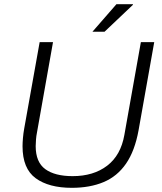

<svg xmlns="http://www.w3.org/2000/svg" viewBox="-20 -888 778 920"><path d="M324 12Q214 12 151 -34Q88 -80 88 -187Q88 -204 90 -227Q92 -250 96 -272L170 -686H234L157 -252Q154 -238 152.5 -219Q151 -200 151 -188Q151 -111 197 -77.5Q243 -44 328 -44Q428 -44 493.5 -94Q559 -144 576 -242L655 -686H719L644 -264Q626 -165 584 -104Q542 -43 476.5 -15.5Q411 12 324 12ZM423 -736 538 -868H617V-865L481 -736Z"/></svg>

Font: Archivo SemiBold ExtraLight
Style: Italic
Weight: 250
Italic angle: -10°
Version: Version 2.001